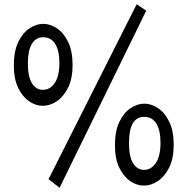

<svg xmlns="http://www.w3.org/2000/svg" viewBox="-20 -866 880 902"><path d="M181 -369Q148 -369 117 -390Q86 -411 65.5 -453Q45 -495 45 -559Q45 -625 65.5 -668Q86 -711 118 -732.5Q150 -754 183 -754Q216 -754 248 -732.5Q280 -711 300.5 -668Q321 -625 321 -561Q321 -497 300 -454.5Q279 -412 247 -390.5Q215 -369 181 -369ZM181 -444Q216 -444 237.5 -476.5Q259 -509 259 -570Q259 -629 239 -660Q219 -691 183 -691Q148 -691 129.5 -659.5Q111 -628 111 -569Q111 -505 130.5 -474.5Q150 -444 181 -444ZM260 16 208 -24 622 -846 667 -816ZM656 6Q623 6 592 -15Q561 -36 540.5 -78Q520 -120 520 -184Q520 -250 540.5 -293Q561 -336 593 -357.5Q625 -379 658 -379Q691 -379 723 -357.5Q755 -336 775.5 -293Q796 -250 796 -186Q796 -122 775 -79.5Q754 -37 722 -15.5Q690 6 656 6ZM656 -68Q691 -68 712.5 -101Q734 -134 734 -195Q734 -254 714.5 -285.5Q695 -317 657 -317Q586 -317 586 -194Q586 -130 605.5 -99Q625 -68 656 -68Z"/></svg>

Font: Marhey Light
Style: Regular
Weight: 300
Designer: Nur Syamsi & Bustanul Arifin
Foundry: Namelatype
Version: Version 1.000